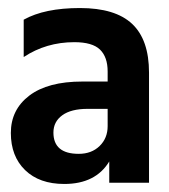

<svg xmlns="http://www.w3.org/2000/svg" viewBox="-20 -847 421 478"><path d="M140 -389Q78 -389 42.5 -423.5Q7 -458 7 -516Q7 -574 53 -609Q99 -644 185 -644H248V-669Q248 -705 229 -723.5Q210 -742 165 -742Q95 -742 39 -705V-798Q91 -827 179 -827Q267 -827 309 -787.5Q351 -748 351 -666V-392H252V-445Q218 -389 140 -389ZM176 -464Q208 -464 228 -483.5Q248 -503 248 -533V-576H198Q157 -576 135 -560Q113 -544 113 -517Q113 -464 176 -464Z"/></svg>

Font: Hind Guntur SemiBold
Style: Regular
Weight: 600
Designer: Manushi Parikh, Hitesh Malaviya
Foundry: Indian Type Foundry
Version: Version 1.000;PS 1.0;hotconv 1.0.86;makeotf.lib2.5.63406; tt